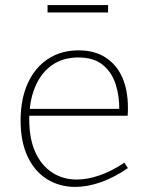

<svg xmlns="http://www.w3.org/2000/svg" viewBox="-20 -728 586 755"><path d="M276 7Q214 7 165 -23.5Q116 -54 88.5 -112.5Q61 -171 61 -254Q61 -338 89 -400Q117 -462 168.5 -496Q220 -530 289 -530Q353 -530 396.5 -501Q440 -472 461.5 -422Q483 -372 483 -305Q483 -299 483 -292Q483 -285 482 -273H81V-300H458L449 -294Q450 -350 434.5 -397.5Q419 -445 383.5 -473.5Q348 -502 288 -502Q227 -502 184 -471.5Q141 -441 118 -386Q95 -331 95 -258Q95 -183 118.5 -130.5Q142 -78 184.5 -50Q227 -22 282 -22Q324 -22 371.5 -38.5Q419 -55 469 -88L483 -67Q429 -30 376.5 -11.5Q324 7 276 7ZM405 -708V-679H167V-708Z"/></svg>

Font: Bitter Thin ExtraLight
Style: Regular
Weight: 250
Version: Version 2.002